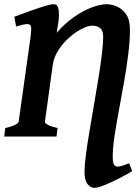

<svg xmlns="http://www.w3.org/2000/svg" viewBox="-20 -650 649 914"><path d="M488.8 -629.9Q510.7 -629.9 536.4 -619.1Q562 -608.4 580.3 -582.3Q598.6 -556.2 598.6 -508.8Q598.6 -454.6 590.3 -389.4Q582 -324.2 569.8 -255.6Q557.6 -187 545.4 -121.3Q533.2 -55.7 524.9 0Q516.6 55.7 516.6 94.7Q516.6 126 523.4 134.5Q530.3 143.1 539.1 143.1Q550.3 143.1 562.5 139.2Q574.7 135.3 594.7 127L609.4 164.6Q580.1 182.1 544.4 200.4Q508.8 218.8 477.3 231.4Q445.8 244.1 428.2 244.1Q411.1 244.1 396.7 226.3Q382.3 208.5 382.3 167.5Q382.3 138.2 388.7 88.9Q395 39.6 405.3 -21.5Q415.5 -82.5 426.8 -147.7Q438 -212.9 448.2 -275.4Q458.5 -337.9 464.8 -390.1Q471.2 -442.4 471.2 -476.1Q471.2 -527.8 418.9 -527.8Q398.9 -527.8 369.6 -512.9Q340.3 -498 310.3 -471.9Q280.3 -445.8 258.3 -411.9Q236.3 -377.9 231 -339.8L193.8 -70.3V-69.3Q193.8 -63.5 209.2 -55.2Q224.6 -46.9 253.9 -40.5L249 0H0L4.9 -40.5Q35.6 -47.4 51.8 -55.7Q67.9 -64 68.8 -70.3L124.5 -467.3Q127.4 -488.8 128.4 -506.3Q129.4 -523.9 125 -529.5Q120.6 -535.2 109.4 -535.2Q100.1 -535.2 87.6 -532.2Q75.2 -529.3 56.6 -523.9L48.3 -570.3Q82.5 -583 120.8 -596.9Q159.2 -610.8 190.7 -620.4Q222.2 -629.9 235.8 -629.9Q251.5 -629.9 256.1 -615.5Q260.7 -601.1 260.7 -578.1Q260.7 -561.5 257.3 -540.5Q253.9 -519.5 250 -494.1Q288.6 -538.6 332 -568.8Q375.5 -599.1 416.5 -614.5Q457.5 -629.9 488.8 -629.9Z"/></svg>

Font: Gentium Book Plus
Style: Bold Italic
Weight: 700
Italic angle: -8°
Designer: Victor Gaultney, Annie Olsen, Iska Routamaa, Becca Hirsbrunner
Foundry: SIL International
Version: Version 6.101